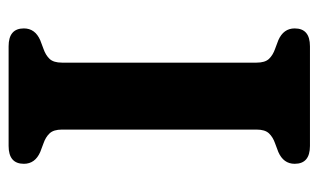

<svg xmlns="http://www.w3.org/2000/svg" viewBox="-167 -573 740 446"><g transform="rotate(-90 203.0 -350.0)"><path d="M280.5 -124Q280.5 -104.5 289.2 -95.2Q298 -86 312.5 -81L332.5 -73.5Q360 -61.5 360 -35.5Q360 0 318.5 0H87Q45.5 0 45.5 -35.5Q45.5 -61.5 73 -73.5L93 -81Q107.5 -86 116.2 -95.2Q125 -104.5 125 -124V-576Q125 -595.5 116.2 -604.8Q107.5 -614 93 -619L73 -626.5Q45.5 -638.5 45.5 -664.5Q45.5 -700 87 -700H318.5Q360 -700 360 -664.5Q360 -638.5 332.5 -626.5L312.5 -619Q298 -614 289.2 -604.8Q280.5 -595.5 280.5 -576Z"/></g></svg>

Font: Fraunces 9pt S100 SemiBold
Style: Regular
Weight: 600
Version: Version 1.000; ttfautohint (v1.8.3)